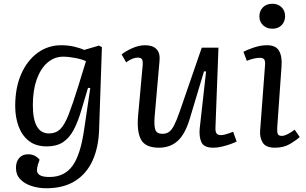

<svg xmlns="http://www.w3.org/2000/svg" viewBox="-20 -773 1632 1023"><path d="M461 -304 449 -305 415 -191Q396 -125 372.5 -81Q349 -37 315 -15Q281 7 229 7Q171 7 134 -22Q97 -51 79 -100Q61 -149 61 -208Q61 -306 93 -378.5Q125 -451 180.5 -491.5Q236 -532 306 -532Q344 -532 377 -524Q410 -516 429 -507L507 -530L523 -522L508 -81Q505 12 473.5 82Q442 152 380.5 191Q319 230 227 230Q185 230 148 218Q111 206 88 182Q65 158 65 122Q65 88 82.5 68.5Q100 49 130 49Q167 49 191 78L182 104Q177 120 177 135Q177 150 192 160Q207 170 244 170Q323 170 366 111Q409 52 428 -81ZM241 -62Q277 -62 300.5 -84.5Q324 -107 346 -163.5Q368 -220 399 -320L438 -447Q418 -457 381.5 -464Q345 -471 317 -471Q269 -471 232.5 -439Q196 -407 175.5 -349.5Q155 -292 155 -213Q155 -62 241 -62Z M628 -483Q647 -499 683 -515.5Q719 -532 753 -532Q794 -532 814 -511Q834 -490 830 -449L804 -153Q800 -104 807.5 -82Q815 -60 845 -60Q865 -60 879.5 -69.5Q894 -79 907.5 -105Q921 -131 938 -180L1055 -519H1144L1128 -93Q1127 -71 1134 -62Q1141 -53 1158 -53Q1177 -53 1222 -71L1241 -19Q1230 -13 1209 -5.5Q1188 2 1163.5 8Q1139 14 1117 14Q1066 14 1053 -15.5Q1040 -45 1044 -88L1078 -392L1067 -393L991 -140Q966 -57 926 -21.5Q886 14 827 14Q755 14 731.5 -29Q708 -72 716 -159L740 -423Q742 -448 736.5 -457Q731 -466 714 -466Q687 -466 652 -441Z M1362 -686Q1362 -715 1381 -734Q1400 -753 1431 -753Q1461 -753 1480 -734.5Q1499 -716 1499 -687Q1499 -658 1480.5 -639Q1462 -620 1432 -620Q1401 -620 1381.5 -638.5Q1362 -657 1362 -686ZM1392 -424Q1394 -447 1388 -456Q1382 -465 1365 -465Q1352 -465 1335 -461.5Q1318 -458 1295 -449L1277 -497Q1297 -508 1333 -520Q1369 -532 1403 -532Q1450 -532 1467 -502Q1484 -472 1480 -419L1457 -92Q1456 -70 1460 -59.5Q1464 -49 1482 -49Q1506 -49 1550 -82L1577 -43Q1560 -27 1526 -6.5Q1492 14 1445 14Q1396 14 1379.5 -13.5Q1363 -41 1366 -77Z"/></svg>

Font: Literata 7pt
Style: Italic
Weight: 400
Italic angle: -2°
Designer: Latin by Veronika Burian and Jose Scaglione. Greek by Irene Vlachou. Cyrillic by Vera Evstafieva
Foundry: TypeTogether
Version: Version 3.002